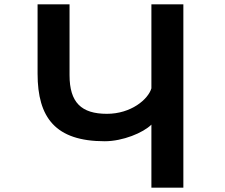

<svg xmlns="http://www.w3.org/2000/svg" viewBox="-20 -817 1040 889"><path d="M681 -240V52H829V-797H681V-408C666 -357 587 -290 475 -290C357 -290 302 -342 302 -469V-797H154V-476C154 -272 237 -163 465 -163C548 -163 643 -202 681 -240Z"/></svg>

Font: LINE Seed JP_OTF Bold
Style: Regular
Weight: 700
Designer: LINE & Fontrix & Fontworks
Version: Version 1.009